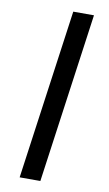

<svg xmlns="http://www.w3.org/2000/svg" viewBox="-91 -797 506 895"><g transform="rotate(10 162.5 -350.0)"><path d="M279 -752 167 52H69L181 -752Z"/></g></svg>

Font: Pathway Extreme Condensed ExtraBold
Style: Italic
Weight: 800
Width: 3
Italic angle: -8°
Version: Version 1.001;gftools[0.9.26]